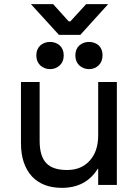

<svg xmlns="http://www.w3.org/2000/svg" viewBox="-20 -891 660 925"><path d="M543 0H453V-78H451Q394 14 278 14Q186 14 134 -41Q81 -99 81 -201V-496H171V-212Q171 -139 203 -105Q234 -72 303 -72Q373 -72 413 -118Q453 -162 453 -239V-496H543ZM456 -577Q437 -558 409 -558Q382 -558 362 -576Q343 -594 343 -624Q343 -654 362 -672Q382 -689 409 -689Q436 -689 456 -672Q474 -654 474 -625Q474 -595 456 -577ZM268 -576Q248 -558 221 -558Q194 -558 174 -576Q155 -594 155 -624Q155 -654 174 -672Q194 -689 221 -689Q248 -689 268 -672Q287 -654 287 -624Q287 -594 268 -576ZM264 -723 129 -871H236L311 -788H319L395 -871H501L367 -723Z"/></svg>

Font: Rilu
Style: Bold
Weight: 500
Designer: Alí Sinisterra
Foundry: Alí Sinisterra
Version: ""